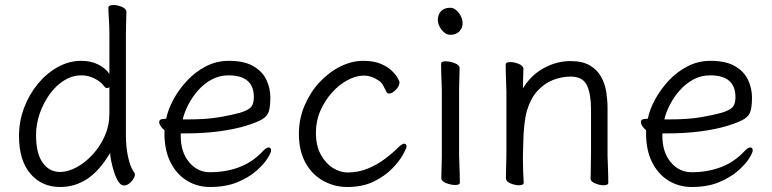

<svg xmlns="http://www.w3.org/2000/svg" viewBox="-20 -729 3082 767"><path d="M417 -593Q417 -624 415 -653Q413 -682 413 -699Q413 -704 419 -706.5Q425 -709 433 -709Q449 -709 467 -701.5Q485 -694 485 -681Q485 -669 484 -643.5Q483 -618 483 -592V-185Q483 -142 492 -100.5Q501 -59 517 -39Q519 -35 519 -32Q519 -20 505 -4Q491 12 475 12Q463 12 453 -3.5Q443 -19 436 -41Q429 -63 424.5 -84.5Q420 -106 420 -118Q377 -46 328 -14Q279 18 220 18Q147 18 101.5 -35Q56 -88 56 -186Q56 -245 76.5 -299Q97 -353 132 -395Q167 -437 211.5 -461.5Q256 -486 305 -486Q343 -486 372 -471.5Q401 -457 417 -434ZM417 -381Q413 -377 407 -377Q402 -377 398 -382Q383 -403 357.5 -415.5Q332 -428 306 -428Q269 -428 236 -407.5Q203 -387 178 -352Q153 -317 138.5 -275Q124 -233 124 -189Q124 -116 150.5 -79Q177 -42 220 -42Q251 -42 285.5 -60.5Q320 -79 350 -111.5Q380 -144 398.5 -186Q417 -228 417 -276Z M702 -196V-186Q702 -121 735.5 -81Q769 -41 819 -41Q883 -41 936.5 -61.5Q990 -82 1030 -125Q1037 -133 1043 -136.5Q1049 -140 1053 -140Q1063 -140 1063 -128Q1063 -119 1048.5 -96Q1034 -73 1004 -46.5Q974 -20 928 -1Q882 18 819 18Q768 18 726.5 -7.5Q685 -33 661 -81Q637 -129 637 -195V-209Q628 -216 622 -225Q616 -234 616 -241Q616 -254 635 -254Q636 -254 639.5 -254.5Q643 -255 644 -255Q651 -291 672.5 -331Q694 -371 727 -406.5Q760 -442 802.5 -464Q845 -486 894 -486Q956 -486 992.5 -464.5Q1029 -443 1044.5 -409.5Q1060 -376 1060 -340Q1060 -306 1054.5 -286Q1049 -266 1029 -253.5Q1009 -241 964 -227Q919 -213 856.5 -204.5Q794 -196 715 -196ZM730 -252Q804 -252 854 -260.5Q904 -269 937 -278Q973 -289 983.5 -302Q994 -315 994 -341Q994 -428 893 -428Q856 -428 825 -411Q794 -394 770.5 -367Q747 -340 731.5 -309.5Q716 -279 710 -252Z M1604 -143Q1604 -137 1590 -111.5Q1576 -86 1547 -56Q1518 -26 1473.5 -4Q1429 18 1368 18Q1316 18 1271.5 -6.5Q1227 -31 1200.5 -78.5Q1174 -126 1174 -194Q1174 -254 1196.5 -307Q1219 -360 1256 -400Q1293 -440 1339 -463Q1385 -486 1431 -486Q1472 -486 1500 -474.5Q1528 -463 1544.5 -447Q1561 -431 1568.5 -417.5Q1576 -404 1576 -401Q1576 -385 1561 -370Q1546 -355 1534 -355Q1528 -355 1525 -360Q1518 -374 1511 -387Q1504 -400 1493 -407Q1464 -427 1433 -427Q1402 -427 1368.5 -409Q1335 -391 1306.5 -359.5Q1278 -328 1260 -287Q1242 -246 1242 -199Q1242 -147 1261.5 -111.5Q1281 -76 1310 -58Q1339 -40 1368 -40Q1411 -40 1448 -55Q1485 -70 1516.5 -93.5Q1548 -117 1571 -140Q1586 -155 1595 -155Q1604 -155 1604 -143Z M1828 -636Q1828 -617 1815 -603.5Q1802 -590 1779 -590Q1760 -590 1744.5 -609.5Q1729 -629 1729 -650Q1729 -670 1741.5 -684Q1754 -698 1779 -698Q1797 -698 1812.5 -678Q1828 -658 1828 -636ZM1745 -368Q1745 -378 1744 -399Q1743 -420 1742.5 -442Q1742 -464 1742 -475Q1742 -484 1761 -484Q1778 -484 1797 -476.5Q1816 -469 1816 -457Q1816 -449 1815.5 -432.5Q1815 -416 1814.5 -398Q1814 -380 1814 -368V-105Q1814 -99 1815 -78Q1816 -57 1816.5 -34Q1817 -11 1817 1Q1817 10 1798 10Q1782 10 1762.5 2.5Q1743 -5 1743 -17Q1743 -25 1743.5 -43.5Q1744 -62 1744.5 -80Q1745 -98 1745 -105Z M2339 -17Q2340 -25 2340 -44Q2340 -63 2340.5 -83.5Q2341 -104 2341 -115V-293Q2341 -352 2325 -387.5Q2309 -423 2259 -423Q2225 -423 2190.5 -410Q2156 -397 2128 -367Q2100 -337 2085 -287Q2078 -262 2074.5 -228.5Q2071 -195 2070.5 -162Q2070 -129 2069 -105V-89Q2069 -65 2070 -42Q2071 -19 2072 1Q2072 11 2053 11Q2037 11 2019 3.5Q2001 -4 2001 -17Q2001 -25 2001.5 -46Q2002 -67 2002.5 -87.5Q2003 -108 2003 -115V-364Q2003 -374 2002 -395Q2001 -416 2000.5 -438Q2000 -460 2000 -471Q2000 -481 2019 -481Q2035 -481 2053 -473.5Q2071 -466 2071 -453Q2071 -453 2070.5 -439Q2070 -425 2069.5 -407Q2069 -389 2069 -376Q2101 -429 2152.5 -457Q2204 -485 2259 -485Q2307 -485 2336.5 -467.5Q2366 -450 2381.5 -422Q2397 -394 2402 -361Q2407 -328 2407 -297V-105Q2407 -99 2408 -78Q2409 -57 2409.5 -34Q2410 -11 2410 1Q2410 11 2391 11Q2375 11 2357 3.5Q2339 -4 2339 -16Z M2626 -196V-186Q2626 -121 2659.5 -81Q2693 -41 2743 -41Q2807 -41 2860.5 -61.5Q2914 -82 2954 -125Q2961 -133 2967 -136.5Q2973 -140 2977 -140Q2987 -140 2987 -128Q2987 -119 2972.5 -96Q2958 -73 2928 -46.5Q2898 -20 2852 -1Q2806 18 2743 18Q2692 18 2650.5 -7.5Q2609 -33 2585 -81Q2561 -129 2561 -195V-209Q2552 -216 2546 -225Q2540 -234 2540 -241Q2540 -254 2559 -254Q2560 -254 2563.5 -254.5Q2567 -255 2568 -255Q2575 -291 2596.5 -331Q2618 -371 2651 -406.5Q2684 -442 2726.5 -464Q2769 -486 2818 -486Q2880 -486 2916.5 -464.5Q2953 -443 2968.5 -409.5Q2984 -376 2984 -340Q2984 -306 2978.5 -286Q2973 -266 2953 -253.5Q2933 -241 2888 -227Q2843 -213 2780.5 -204.5Q2718 -196 2639 -196ZM2654 -252Q2728 -252 2778 -260.5Q2828 -269 2861 -278Q2897 -289 2907.5 -302Q2918 -315 2918 -341Q2918 -428 2817 -428Q2780 -428 2749 -411Q2718 -394 2694.5 -367Q2671 -340 2655.5 -309.5Q2640 -279 2634 -252Z"/></svg>

Font: Moon Stars Kai T
Style: Regular
Weight: 400
Designer: GuiWonder
Version: Version 1.101